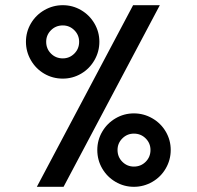

<svg xmlns="http://www.w3.org/2000/svg" viewBox="-20 -720 758 740"><path d="M493 -700H596L225 0H122ZM222 -700Q260 -700 292.5 -681Q325 -662 344 -629.5Q363 -597 363 -559Q363 -521 344 -488Q325 -455 292.5 -436Q260 -417 222 -417Q183 -417 150.5 -436Q118 -455 99 -488Q80 -521 80 -559Q80 -597 99 -629.5Q118 -662 151 -681Q184 -700 222 -700ZM222 -495Q248 -495 266.5 -513.5Q285 -532 285 -559Q285 -585 266.5 -603.5Q248 -622 222 -622Q195 -622 176.5 -603.5Q158 -585 158 -559Q158 -532 176.5 -513.5Q195 -495 222 -495ZM496 -283Q534 -283 567 -264Q600 -245 619 -212.5Q638 -180 638 -142Q638 -104 619 -71Q600 -38 567 -19Q534 0 496 0Q458 0 425.5 -19Q393 -38 374 -70.5Q355 -103 355 -142Q355 -180 374 -212.5Q393 -245 425.5 -264Q458 -283 496 -283ZM496 -78Q523 -78 541.5 -96.5Q560 -115 560 -142Q560 -168 541.5 -186.5Q523 -205 496 -205Q470 -205 451.5 -186.5Q433 -168 433 -142Q433 -115 451.5 -96.5Q470 -78 496 -78Z"/></svg>

Font: SB Skate blade
Style: Regular
Weight: 400
Designer: Valerio Brotto (Silverblur_type)
Version: Version 1.003